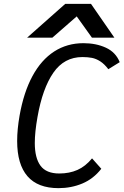

<svg xmlns="http://www.w3.org/2000/svg" viewBox="-20 -958 641 996"><path d="M69 -226.5Q69 -286.5 81.5 -358Q103 -479.5 148.5 -563.5Q194 -647.5 261 -690.8Q328 -734 413 -734Q478.5 -734 529.5 -710.5Q580.5 -687 601 -635.5L542 -599Q521.5 -626 500 -639.8Q478.5 -653.5 457 -657.8Q435.5 -662 407.5 -662Q313 -662 256.8 -580.8Q200.5 -499.5 174.5 -351Q160.5 -272.5 160.5 -216Q160.5 -138.5 190.2 -98.2Q220 -58 287.5 -58Q340 -58 381.8 -76.5Q423.5 -95 457.5 -136.5L505.5 -82.5Q465 -30.5 407.5 -6.2Q350 18 283.5 18Q176 18 122.5 -43.8Q69 -105.5 69 -226.5ZM318.5 -938H452L573.5 -762.5H457L378 -873L251.5 -762.5H120.5Z"/></svg>

Font: JuliaMono Italic
Style: Regular
Weight: 400
Italic angle: -9°
Monospace: yes
Designer: cormullion
Foundry: corm
Version: Version 0.049; ttfautohint (v1.8.4)